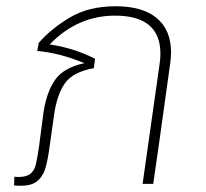

<svg xmlns="http://www.w3.org/2000/svg" viewBox="-20 -588 658 614"><path d="M527 -420Q527 -403 524 -383L490 -139L470 0H436L490 -381Q493 -399 493 -416Q493 -538 348 -538Q228 -538 139 -446Q218 -434 284 -400L280 -370Q213 -358 187.5 -321.5Q162 -285 153 -221L138 -115Q132 -71 124 -46.5Q116 -22 98 -8Q80 6 47 6Q34 6 25 5L26 -23Q32 -22 39 -22Q65 -22 77.5 -32.5Q90 -43 94.5 -61.5Q99 -80 105 -121L119 -228Q129 -294 156.5 -333Q184 -372 250 -386Q170 -419 99 -425L104 -451Q142 -495 202.5 -531.5Q263 -568 350 -568Q436 -568 481.5 -530Q527 -492 527 -420Z"/></svg>

Font: FiraGO UltraLight
Style: Italic
Weight: 200
Italic angle: -8°
Designer: bBox Type GmbH
Foundry: bBox Type GmbH
Version: Version 1.001